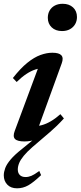

<svg xmlns="http://www.w3.org/2000/svg" viewBox="-39 -735 426 1014"><path d="M213.5 -641Q213.5 -662.5 223 -679.2Q232.5 -696 250.2 -705.5Q268 -715 292 -715Q326 -715 346.8 -695.8Q367.5 -676.5 367.5 -645Q367.5 -624 357.8 -607.2Q348 -590.5 330.5 -580.8Q313 -571 288.5 -571Q254.5 -571 234 -590.5Q213.5 -610 213.5 -641ZM225.5 -38 132 42Q103.5 67 86.5 87.8Q69.5 108.5 62.2 126.2Q55 144 55 160Q55 178.5 65.5 189.2Q76 200 96.5 200Q111.5 200 127 193.5Q142.5 187 168.5 168L178 190Q137.5 228.5 110 244Q82.5 259.5 51 259.5Q18 259.5 -0.5 240Q-19 220.5 -19 191Q-19 173.5 -11.5 153Q-4 132.5 17 107.5Q38 82.5 78 51L152 -9.5L155 0Q138 6.5 122 9.2Q106 12 90.5 12Q52.5 12 40 -1.2Q27.5 -14.5 39 -44L171 -399L195 -375Q171.5 -375.5 148 -368Q124.5 -360.5 100 -344.2Q75.5 -328 49 -302L29 -323Q69.5 -374.5 105.5 -403.5Q141.5 -432.5 174.5 -444.5Q207.5 -456.5 237.5 -456.5Q273 -456.5 285.2 -442.8Q297.5 -429 287 -400.5L155 -37L133.5 -69Q157 -67.5 180.8 -73.8Q204.5 -80 229.2 -94.5Q254 -109 280 -132L298.5 -109.5Q279.5 -88.5 261 -70.5Q242.5 -52.5 225.5 -38Z"/></svg>

Font: Newsreader 16pt 16pt SemiBold
Style: Italic
Weight: 600
Italic angle: -17°
Version: Version 1.003